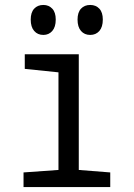

<svg xmlns="http://www.w3.org/2000/svg" viewBox="-20 -755 540 775"><path d="M75 -59 216 -69V-463L80 -477V-536H298V-69L425 -59V0H75ZM104 -676Q104 -705 118 -720Q132 -735 155 -735Q177 -735 191 -720Q205 -705 205 -676Q205 -646 191 -630Q177 -614 155 -614Q132 -614 118 -630Q104 -646 104 -676ZM293 -676Q293 -705 307 -720Q321 -735 344 -735Q367 -735 381 -720Q395 -705 395 -676Q395 -646 381 -630Q367 -614 344 -614Q321 -614 307 -630Q293 -646 293 -676Z"/></svg>

Font: Noto Sans Mono UI Cond
Style: Regular
Weight: 400
Width: 3
Monospace: yes
Designer: Monotype Design team
Foundry: Monotype Imaging Inc.
Version: Version 1.000